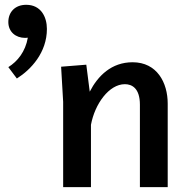

<svg xmlns="http://www.w3.org/2000/svg" viewBox="-20 -768 761 788"><path d="M239.2 0H353.3V-255.8C369.2 -341.7 427.5 -422.5 492.5 -422.5C520.8 -422.5 554.2 -406.7 554.2 -338.3V0H668.3V-342.5C668.3 -429.2 624.2 -512.5 524.2 -512.5C437.5 -512.5 381.7 -456.7 348.3 -391.7L334.2 -502.5L230.8 -494.2L239.2 -350ZM14.2 -677.5C14.2 -637.5 44.2 -612.5 83.3 -612.5C86.7 -612.5 90.8 -613.3 94.2 -613.3C84.2 -555.8 51.7 -515.8 14.2 -492.5L49.2 -445.8C107.5 -482.5 172.5 -552.5 172.5 -649.2C172.5 -698.3 148.3 -748.3 87.5 -748.3C41.7 -748.3 14.2 -718.3 14.2 -677.5Z"/></svg>

Font: Boon SemiBold
Style: Regular
Weight: 600
Designer: Sungsit Sawaiwan
Foundry: FontUni
Version: Version 2.0